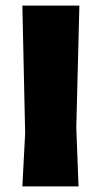

<svg xmlns="http://www.w3.org/2000/svg" viewBox="-20 -667 367 687"><path d="M264 -647 253 -210 261 0H60L70 -190L60 -647Z"/></svg>

Font: Alegreya Sans Black
Style: Regular
Weight: 900
Designer: Juan Pablo del Peral
Foundry: Huerta Tipografica
Version: Version 2.007